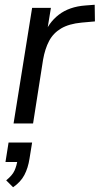

<svg xmlns="http://www.w3.org/2000/svg" viewBox="-20 -519 419 807"><path d="M37 0 115 -486H194L175 -370H165Q183 -423 227 -457Q271 -491 339 -496L378 -499L379 -429L323 -424Q270 -419 237 -399.5Q204 -380 186.5 -347Q169 -314 161 -268L119 0ZM35 268 6 239Q32 218 41 198Q50 178 54 152L72 162H3L16 80H115L104 148Q98 187 82.5 216.5Q67 246 35 268Z"/></svg>

Font: Nunito Sans 12pt
Style: Italic
Weight: 400
Italic angle: -9°
Designer: Vernon Adams
Foundry: Vernon Adams
Version: Version 3.101;gftools[0.9.27]